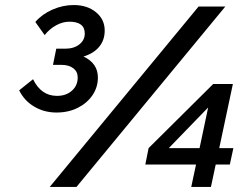

<svg xmlns="http://www.w3.org/2000/svg" viewBox="-20 -741 999 761"><path d="M177 0 767 -715H873L283 0ZM738 0 757 -89H556L569 -154L825 -408H903L849 -154H905L891 -89H835L816 0ZM649 -154H771L805 -315ZM56 -383 111 -427Q143 -361 206 -361Q242 -361 265 -381.5Q288 -402 288 -434Q288 -457 270.5 -470.5Q253 -484 222 -484H190L203 -548H238Q273 -548 294.5 -565Q316 -582 316 -608Q316 -655 255 -655Q229 -655 203 -641Q177 -627 157 -602L120 -654Q147 -685 188 -703Q229 -721 272 -721Q326 -721 360.5 -692.5Q395 -664 395 -620Q395 -582 373 -555.5Q351 -529 311 -517Q368 -490 368 -434Q368 -395 346.5 -363.5Q325 -332 288 -313.5Q251 -295 204 -295Q155 -295 115.5 -318.5Q76 -342 56 -383Z"/></svg>

Font: Wix Madefor Text Medium
Style: Italic
Weight: 500
Italic angle: -12°
Designer: Dalton Maag Ltd
Foundry: Dalton Maag Ltd
Version: Version 3.100